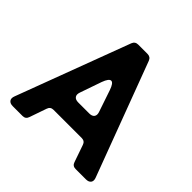

<svg xmlns="http://www.w3.org/2000/svg" viewBox="-180 -858 1016 1016"><g transform="rotate(45 328.5 -350.0)"><path d="M25 -44 263 -679Q271 -700 294 -700H363Q386 -700 394 -679L632 -44Q640 -24 631.5 -12Q623 0 602 0H525Q502 0 495 -22L462 -117Q455 -139 432 -139H221Q198 -139 191 -117L158 -22Q151 0 128 0H55Q34 0 25.5 -12Q17 -24 25 -44ZM286 -259H369Q389 -259 397.5 -270.5Q406 -282 399 -302L358 -423Q344 -464 328 -464Q312 -464 297 -423L255 -302Q248 -282 256.5 -270.5Q265 -259 286 -259Z"/></g></svg>

Font: Higure Gothic Black
Style: Regular
Weight: 900
Designer: Yoshimichi Ohira
Foundry: Positype
Version: Version 1.000